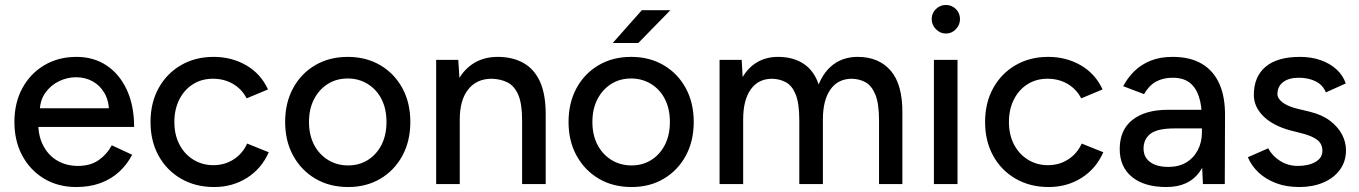

<svg xmlns="http://www.w3.org/2000/svg" viewBox="-20 -741 5472 773"><path d="M287 12Q214 12 158 -21.5Q102 -55 70 -114Q38 -173 38 -250Q38 -327 70 -386Q102 -445 158.5 -478.5Q215 -512 288 -512Q357 -512 409 -477.5Q461 -443 490.5 -379.5Q520 -316 520 -230H116L134 -245Q134 -192 155 -153Q176 -114 212 -93.5Q248 -73 294 -73Q344 -73 377.5 -96.5Q411 -120 430 -156L512 -118Q492 -79 460 -49.5Q428 -20 384.5 -4Q341 12 287 12ZM140 -290 121 -305H437L419 -290Q419 -334 401 -365.5Q383 -397 353 -413.5Q323 -430 286 -430Q250 -430 216.5 -413.5Q183 -397 161.5 -366Q140 -335 140 -290Z M842 12Q767 12 709 -21.5Q651 -55 618.5 -114Q586 -173 586 -250Q586 -327 618.5 -386Q651 -445 708.5 -478.5Q766 -512 840 -512Q913 -512 971.5 -478Q1030 -444 1059 -381L973 -345Q954 -382 918.5 -403Q883 -424 837 -424Q792 -424 757 -402Q722 -380 702 -340.5Q682 -301 682 -250Q682 -199 702 -160Q722 -121 758 -98.5Q794 -76 839 -76Q885 -76 921 -99.5Q957 -123 975 -163L1062 -128Q1033 -62 974.5 -25Q916 12 842 12Z M1382 12Q1307 12 1250 -21.5Q1193 -55 1160.5 -114Q1128 -173 1128 -250Q1128 -327 1160 -386Q1192 -445 1249 -478.5Q1306 -512 1380 -512Q1454 -512 1511 -478.5Q1568 -445 1600 -386Q1632 -327 1632 -250Q1632 -173 1600 -114Q1568 -55 1511.5 -21.5Q1455 12 1382 12ZM1382 -75Q1427 -75 1462 -97.5Q1497 -120 1516.5 -159Q1536 -198 1536 -250Q1536 -302 1516.5 -341Q1497 -380 1461 -402.5Q1425 -425 1380 -425Q1334 -425 1299 -402.5Q1264 -380 1244 -341Q1224 -302 1224 -250Q1224 -198 1244 -159Q1264 -120 1300 -97.5Q1336 -75 1382 -75Z M1736 0V-500H1825L1831 -408V0ZM2082 0V-256H2177V0ZM2082 -256Q2082 -324 2066.5 -359.5Q2051 -395 2023.5 -409Q1996 -423 1960 -424Q1899 -424 1865 -381Q1831 -338 1831 -260H1790Q1790 -339 1813.5 -395.5Q1837 -452 1880.5 -482Q1924 -512 1984 -512Q2043 -512 2086.5 -488Q2130 -464 2153.5 -413.5Q2177 -363 2177 -281V-256Z M2523 12Q2448 12 2391 -21.5Q2334 -55 2301.5 -114Q2269 -173 2269 -250Q2269 -327 2301 -386Q2333 -445 2390 -478.5Q2447 -512 2521 -512Q2595 -512 2652 -478.5Q2709 -445 2741 -386Q2773 -327 2773 -250Q2773 -173 2741 -114Q2709 -55 2652.5 -21.5Q2596 12 2523 12ZM2523 -75Q2568 -75 2603 -97.5Q2638 -120 2657.5 -159Q2677 -198 2677 -250Q2677 -302 2657.5 -341Q2638 -380 2602 -402.5Q2566 -425 2521 -425Q2475 -425 2440 -402.5Q2405 -380 2385 -341Q2365 -302 2365 -250Q2365 -198 2385 -159Q2405 -120 2441 -97.5Q2477 -75 2523 -75ZM2447 -568 2564 -700H2679L2550 -568Z M2877 0V-500H2966L2970 -431Q2994 -471 3030 -491.5Q3066 -512 3113 -512Q3173 -512 3215 -484.5Q3257 -457 3276 -401Q3298 -455 3338 -483.5Q3378 -512 3433 -512Q3518 -512 3566 -456.5Q3614 -401 3613 -286V0H3519V-256Q3519 -324 3504.5 -359.5Q3490 -395 3466 -409Q3442 -423 3410 -424Q3354 -424 3323.5 -381Q3293 -338 3293 -260V0H3198V-256Q3198 -324 3184 -359.5Q3170 -395 3145.5 -409Q3121 -423 3089 -424Q3033 -424 3002.5 -381Q2972 -338 2972 -260V0Z M3740 0V-500H3835V0ZM3788 -606Q3765 -606 3748 -623.5Q3731 -641 3731 -664Q3731 -688 3748 -704.5Q3765 -721 3788 -721Q3812 -721 3828.5 -704.5Q3845 -688 3845 -664Q3845 -641 3828.5 -623.5Q3812 -606 3788 -606Z M4202 12Q4127 12 4069 -21.5Q4011 -55 3978.5 -114Q3946 -173 3946 -250Q3946 -327 3978.5 -386Q4011 -445 4068.5 -478.5Q4126 -512 4200 -512Q4273 -512 4331.5 -478Q4390 -444 4419 -381L4333 -345Q4314 -382 4278.5 -403Q4243 -424 4197 -424Q4152 -424 4117 -402Q4082 -380 4062 -340.5Q4042 -301 4042 -250Q4042 -199 4062 -160Q4082 -121 4118 -98.5Q4154 -76 4199 -76Q4245 -76 4281 -99.5Q4317 -123 4335 -163L4422 -128Q4393 -62 4334.5 -25Q4276 12 4202 12Z M4823 0 4819 -87V-261Q4819 -316 4806.5 -353Q4794 -390 4768.5 -409Q4743 -428 4701 -428Q4662 -428 4633.5 -412Q4605 -396 4586 -362L4502 -394Q4520 -428 4547 -454.5Q4574 -481 4612 -496.5Q4650 -512 4701 -512Q4772 -512 4819 -484Q4866 -456 4889.5 -403Q4913 -350 4912 -272L4911 0ZM4676 12Q4587 12 4537.5 -28.5Q4488 -69 4488 -141Q4488 -218 4539.5 -258.5Q4591 -299 4683 -299H4822V-224H4709Q4640 -224 4612 -202.5Q4584 -181 4584 -143Q4584 -108 4610.5 -88.5Q4637 -69 4684 -69Q4725 -69 4755 -86.5Q4785 -104 4802 -136Q4819 -168 4819 -209H4852Q4852 -107 4808.5 -47.5Q4765 12 4676 12Z M5211 12Q5158 12 5116.5 -4Q5075 -20 5046.5 -47Q5018 -74 5004 -108L5086 -144Q5102 -113 5134 -93Q5166 -73 5205 -73Q5248 -73 5276 -89Q5304 -105 5304 -134Q5304 -162 5283 -178Q5262 -194 5222 -204L5175 -216Q5105 -235 5066.5 -273Q5028 -311 5028 -359Q5028 -432 5075 -472Q5122 -512 5214 -512Q5259 -512 5296.5 -499Q5334 -486 5360.5 -462Q5387 -438 5398 -405L5318 -369Q5306 -399 5277 -413.5Q5248 -428 5209 -428Q5169 -428 5146 -410.5Q5123 -393 5123 -362Q5123 -345 5142.5 -329.5Q5162 -314 5200 -304L5254 -291Q5303 -279 5335 -254.5Q5367 -230 5383 -199.5Q5399 -169 5399 -136Q5399 -91 5374.5 -57.5Q5350 -24 5307.5 -6Q5265 12 5211 12Z"/></svg>

Font: Figtree Light Medium
Style: Regular
Weight: 500
Version: Version 2.001;gftools[0.9.30]